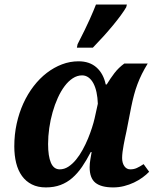

<svg xmlns="http://www.w3.org/2000/svg" viewBox="-20 -816 699 846"><path d="M375 -79.1Q375 -95.7 378.2 -113.8Q381.3 -131.8 383.8 -146H379.9Q361.3 -109.9 341.6 -81.1Q321.8 -52.2 298.6 -32Q275.4 -11.7 246.8 -1Q218.3 9.8 182.1 9.8Q146.5 9.8 120.4 -3.4Q94.2 -16.6 76.9 -40.5Q59.6 -64.5 51.3 -97.7Q43 -130.9 43 -170.9Q43 -223.1 53.5 -271Q64 -318.8 83 -360.6Q102.1 -402.3 128.4 -436.5Q154.8 -470.7 186.3 -494.9Q217.8 -519 253.2 -532.5Q288.6 -545.9 326.2 -545.9Q375 -545.9 405.5 -518.6Q436 -491.2 445.8 -443.8H450.2Q465.8 -469.7 484.1 -493.7Q502.4 -517.6 527.8 -536.1H630.9Q616.2 -512.2 605.2 -490Q594.2 -467.8 585.7 -445.1Q577.1 -422.4 570.6 -397.9Q564 -373.5 558.1 -344.2L537.1 -236.8Q534.2 -224.1 531 -208.7Q527.8 -193.4 524.9 -177.7Q522 -162.1 520 -147Q518.1 -131.8 518.1 -120.1Q518.1 -98.1 527.8 -84Q537.6 -69.8 554.2 -69.8Q569.8 -69.8 582.8 -75.7Q595.7 -81.5 612.8 -92.8L637.2 -59.1Q625 -46.4 607.9 -33.9Q590.8 -21.5 570.3 -11.7Q549.8 -2 526.6 3.9Q503.4 9.8 479 9.8Q425.8 9.8 400.4 -10.7Q375 -31.2 375 -79.1ZM243.2 -69.8Q263.2 -69.8 281.2 -81.5Q299.3 -93.3 314.9 -112.3Q330.6 -131.3 344 -155.8Q357.4 -180.2 367.7 -205.1Q377.9 -230 385.5 -253.7Q393.1 -277.3 397 -294.9L411.1 -358.9Q410.2 -386.2 405.3 -409.2Q400.4 -432.1 391.6 -448.7Q382.8 -465.3 370.1 -474.6Q357.4 -483.9 341.8 -483.9Q320.3 -483.9 300.8 -471.2Q281.2 -458.5 264.6 -436.3Q248 -414.1 234.6 -384.5Q221.2 -355 211.7 -321.3Q202.1 -287.6 197 -251.7Q191.9 -215.8 191.9 -181.2Q191.9 -127.9 204.3 -98.9Q216.8 -69.8 243.2 -69.8ZM321.8 -621.1Q357.4 -690.4 375.2 -730.5Q393.1 -770.5 402.8 -795.9H539.1L536.1 -784.2Q517.6 -752.4 477.8 -704.3Q438 -656.2 389.2 -606H318.8Z"/></svg>

Font: Droid Serif
Style: Bold Italic
Weight: 700
Italic angle: -12°
Designer: Monotype Design team
Foundry: Monotype Imaging Inc.
Version: Version 1.03